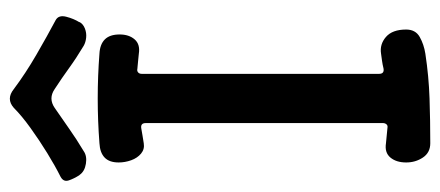

<svg xmlns="http://www.w3.org/2000/svg" viewBox="-272 -617 894 390"><g transform="rotate(-90 175.0 -422.0)"><path d="M79 5Q60 5 50 -10Q40 -25 40 -44Q40 -64 50 -76Q60 -88 79 -85Q87 -84 94.5 -83.5Q102 -83 110 -82Q115 -81 117.5 -84Q120 -87 120 -91V-573Q120 -584 109 -582Q102 -581 94.5 -579.5Q87 -578 79 -577Q67 -575 58 -582.5Q49 -590 44.5 -602.5Q40 -615 40 -628Q40 -647 50 -656.5Q60 -666 79 -667Q170 -674 261 -667Q280 -666 290 -656Q300 -646 300 -626Q300 -607 290 -595.5Q280 -584 261 -587Q254 -588 246 -588.5Q238 -589 230 -590Q226 -591 223 -588.5Q220 -586 220 -581V-99Q220 -88 231 -90Q239 -92 246.5 -93Q254 -94 261 -95Q280 -98 295 -85Q310 -72 310 -44Q310 -25 295 -16.5Q280 -8 261 -5Q215 2 170 3.5Q125 5 79 5ZM329 -756Q340 -750 336 -734.5Q332 -719 325 -708V-707Q321 -700 312 -696.5Q303 -693 293.5 -694Q284 -695 277 -699Q252 -714 232 -728.5Q212 -743 189 -758Q170 -771 151 -758Q129 -743 108.5 -728.5Q88 -714 63 -699Q53 -692 37.5 -694.5Q22 -697 15 -707L14 -708Q7 -719 3.5 -729.5Q0 -740 11 -746Q33 -757 59 -773Q85 -789 110 -807Q135 -825 151 -841Q160 -849 169.5 -849Q179 -849 189 -841Q221 -817 259 -795Q297 -773 329 -756Z"/></g></svg>

Font: Winky Sans
Style: Regular
Weight: 400
Designer: Simon Atzbach
Foundry: typofactur
Version: Version 1.205